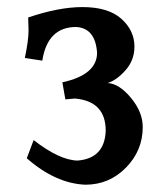

<svg xmlns="http://www.w3.org/2000/svg" viewBox="-20 -502 464 532"><path d="M216.3 9.8Q133.8 6.3 54.2 -63.5L73.2 -113.8Q145 -58.1 194.8 -57.1Q270 -63 272.9 -139.6Q272.9 -221.7 187.5 -229L161.1 -226.6L152.8 -273.9Q249 -294.9 249 -356Q244.1 -424.3 190.9 -427.2Q111.8 -427.2 97.2 -334L48.8 -341.3Q59.1 -389.6 59.1 -418L58.1 -453.6Q143.1 -482.4 208.5 -482.4Q279.8 -482.4 316.2 -450Q352.5 -417.5 352.5 -373Q352.5 -335 327.6 -307.1Q302.7 -279.3 278.3 -272Q310.5 -270 343 -230.7Q375.5 -191.4 375.5 -149.9Q375.5 -85 329.1 -37.6Q282.7 9.8 216.3 9.8Z"/></svg>

Font: Kelvinch
Style: Bold
Weight: 700
Designer: Paul James Miller
Foundry: High-Logic / Made with FontCreator
Version: Version 3.501;March 28, 2021;FontCreator 13.0.0.2683 64-bit